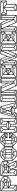

<svg xmlns="http://www.w3.org/2000/svg" viewBox="3248 -3888 640 7175"><g transform="rotate(-90 3567.5 -300.0)"><path d="M10 -599H30V0H10ZM227 -227H247V0H227ZM240 -20V0H14L15 -20ZM411 -238V-218H227V-238ZM409 -600V-580H10V-600ZM226 -446H245V-365H226ZM434 -459H453V-356H434ZM23 0 10 -13 122 -125 135 -112ZM234 0 125 -112 138 -125 247 -13ZM120 -110V-508L140 -505V-110ZM232 -432 125 -492 143 -505 244 -449ZM238 -212 134 -288 143 -308 251 -230ZM332 -498 396 -595 411 -585 354 -497ZM335 -505 355 -516 453 -459 443 -443ZM394 -584 409 -600 568 -501 555 -485ZM449 -444 438 -459 555 -499 565 -485ZM546 -501H568V-317H546ZM396 -234 557 -333 568 -317 411 -218ZM439 -370 560 -332V-313L429 -356ZM329 -310 348 -314 414 -237 404 -220ZM337 -313 446 -371 453 -356 349 -298ZM349 -315V-295H140V-315ZM357 -517V-497H124V-517ZM228 -378 248 -370 139 -297 128 -313ZM299 -375 318 -376 350 -317 336 -303ZM318 -381V-364H235V-381ZM303 -451 306 -432H227V-451ZM290 -437 343 -512 362 -508 314 -440ZM331 -421 350 -420V-395H331ZM345 -410 339 -428 436 -459 445 -445ZM345 -404 449 -368 441 -352 326 -390ZM300 -374 339 -404 353 -389 313 -361ZM295 -436 310 -450 352 -425 333 -416ZM125 -492 20 -575 36 -588 133 -514Z M583 0V-20H833V0ZM583 0V-600H603V0ZM813 0V-228H833V0ZM587 -600H607ZM596 0 583 -13 688 -114 701 -101ZM820 0 692 -101 704 -114 833 -13ZM684 -99V-515H704V-99ZM898 0 817 -227 835 -232 918 -7ZM899 0V-20H1145V0ZM1141 0 1019 -274 1039 -279 1162 0ZM1118 -327V-530H1138V-327ZM1034 -265 1024 -280 1128 -343 1138 -327ZM950 -301 940 -315 1005 -371 1016 -359ZM688 -301V-321H957V-301ZM587 -600H1025V-580H587ZM684 -520H946V-500H684ZM1009 -458 1001 -474 1123 -527 1130 -509ZM955 -507 939 -517 1014 -598 1027 -585ZM1130 -512 1012 -586 1025 -600 1138 -530ZM1004 -458 938 -508 947 -522 1012 -473ZM982 -101 914 -284 934 -292 1001 -110ZM895 -434 881 -446 942 -515 957 -502ZM819 -213 690 -297 703 -315 834 -228ZM830 -212 819 -228 949 -318 960 -304ZM997 -355 1001 -375 1128 -346 1124 -325ZM950 -302 958 -318 1037 -281 1029 -264ZM797 -450H895V-430H797ZM817 -450V-359H797V-450ZM687 -504 695 -519 814 -446 802 -431ZM797 -379H895V-359H797ZM1015 -473V-361H995V-473ZM923 -428V-382H903V-428ZM697 -309 689 -325 808 -378 815 -360ZM883 -373 908 -392 921 -378 895 -359ZM883 -436 895 -450 921 -429 903 -419ZM983 -126 997 -116 915 -9 898 -17ZM1134 -11 985 -104 998 -118 1145 -25ZM879 -366 891 -376 960 -314 949 -303ZM911 -413 905 -431 1003 -477 1013 -461ZM915 -394 1009 -372 1001 -354 906 -377ZM693 -497 593 -576 607 -588 706 -511Z M1302 0 1152 -150 1166 -164 1316 -14ZM1172 -147 1166 -164 1249 -186 1255 -169ZM1314 -9 1299 -18 1347 -107 1362 -98ZM1302 0V-18H1522V0ZM1347 -89 1242 -175 1256 -189 1361 -103ZM1152 -150V-460H1172V-150ZM1257 -171 1251 -187 1376 -202 1382 -186ZM1347 -89V-107H1477V-89ZM1357 -93 1344 -103 1394 -177 1407 -167ZM1510 -9 1462 -98 1477 -107 1525 -18ZM1242 -175V-435H1262V-175ZM1394 -159 1362 -190 1376 -204 1408 -173ZM1394 -159V-177H1430V-159ZM1467 -93 1417 -167 1430 -177 1480 -103ZM1430 -159 1416 -173 1448 -204 1462 -190ZM1249 -424 1166 -446 1172 -463 1255 -441ZM1477 -89 1463 -103 1568 -189 1582 -175ZM1362 -190V-405H1382V-190ZM1522 0 1508 -14 1658 -164 1672 -150ZM1567 -171 1442 -188 1448 -204 1573 -187ZM1376 -391 1256 -421 1262 -437 1382 -407ZM1442 -190V-405H1462V-190ZM1166 -446 1152 -460 1302 -600 1316 -586ZM1256 -421 1242 -435 1347 -526 1361 -512ZM1652 -147 1569 -169 1575 -186 1658 -164ZM1376 -391 1362 -405 1394 -436 1408 -422ZM1394 -418V-436H1430V-418ZM1394 -418 1342 -510 1357 -520 1409 -428ZM1448 -391 1416 -422 1430 -436 1462 -405ZM1562 -175V-435H1582V-175ZM1343 -509 1301 -580 1318 -586 1360 -515ZM1430 -418 1415 -428 1467 -520 1482 -510ZM1448 -391 1442 -407 1562 -437 1568 -421ZM1347 -508V-526H1477V-508ZM1652 -150V-460H1672V-150ZM1568 -421 1463 -512 1477 -526 1582 -435ZM1302 -582V-600H1522V-582ZM1481 -509 1464 -515 1506 -586 1523 -580ZM1575 -424 1569 -441 1652 -463 1658 -446ZM1658 -446 1508 -586 1522 -600 1672 -460Z M2040 0 2023 -13 2162 -151 2178 -137ZM1837 0 1682 -138 1697 -153 1852 -15ZM1699 -140 1693 -157 1776 -179 1782 -162ZM1837 0V-19H2040V0ZM1859 -6 1843 -15 1880 -92 1896 -83ZM1682 -138V-464H1703V-138ZM1881 -76 1767 -166 1782 -181 1894 -91ZM1780 -162 1774 -180 1905 -209 1911 -192ZM1881 -76V-95H2016V-76ZM1894 -81 1880 -92 1928 -180 1942 -169ZM1767 -166V-440H1789V-166ZM2030 -11 2000 -91 2017 -101 2047 -21ZM1923 -166 1888 -199 1904 -214 1938 -181ZM1922 -163V-182H1978V-163ZM1774 -427 1691 -442 1697 -459 1780 -444ZM2004 -83 1962 -165 1977 -176 2019 -94ZM1890 -199V-422H1911V-199ZM2016 -76 2001 -87 2076 -174 2091 -163ZM1982 -160 1967 -175 2008 -214 2023 -199ZM1902 -409 1774 -426 1780 -444 1909 -426ZM1999 -201V-279H2021V-201ZM1697 -449 1682 -464 1828 -600 1843 -585ZM1999 -259V-279H2178V-259ZM1783 -427 1768 -442 1868 -531 1881 -516ZM2079 -164 1998 -196 2004 -214 2085 -182ZM2085 -163 2007 -257 2021 -270 2099 -176ZM2091 -163 2077 -176 2155 -270 2169 -257ZM2157 -129 2081 -162 2087 -182 2163 -149ZM1905 -407 1890 -422 1921 -453 1936 -438ZM2157 -136V-279H2178V-136ZM1924 -435 1860 -521 1877 -533 1939 -446ZM1998 -343V-420H2020V-343ZM1921 -434V-453H1967V-434ZM1867 -512 1821 -587 1840 -594 1882 -525ZM2004 -404 1952 -438 1967 -453 2020 -420ZM1999 -343V-363H2179V-343ZM2022 -352 2006 -363 2081 -440 2097 -430ZM1866 -513V-533H2022V-513ZM1971 -439 1955 -450 2014 -525 2030 -514ZM2008 -409 2002 -425 2089 -447 2095 -431ZM1828 -581V-600H2042V-581ZM2159 -350 2080 -435 2095 -446 2174 -361ZM2079 -436 2015 -511 2024 -530 2095 -446ZM2023 -511 2005 -521 2035 -594 2053 -586ZM2093 -429 2086 -447 2153 -473 2160 -455ZM2158 -344V-465H2180V-344ZM2165 -449 2026 -584 2042 -600 2180 -464Z M2195 0V-20H2435V0ZM2208 0 2195 -13 2307 -105 2320 -92ZM2195 0V-600H2215V0ZM2422 0 2310 -92 2323 -105 2435 -13ZM2415 0V-228H2435V0ZM2305 -90V-510H2325V-90ZM2505 0V-228H2525V0ZM2425 -220 2305 -309 2320 -320 2438 -232ZM2505 0V-20H2745V0ZM2518 0 2505 -13 2617 -105 2630 -92ZM2425 -220V-240H2515V-220ZM2320 -298 2305 -309 2425 -400 2438 -385ZM2732 0 2620 -92 2633 -105 2745 -13ZM2307 -495 2195 -587 2208 -600 2320 -508ZM2325 -300V-320H2611V-300ZM2515 -220 2502 -234 2621 -322 2635 -311ZM2425 -380V-400H2515V-380ZM2200 -580V-600H2435V-580ZM2322 -495 2309 -508 2421 -600 2434 -587ZM2415 -390V-600H2435V-390ZM2620 -300 2502 -387 2515 -400 2635 -311ZM2615 -90V-510H2635V-90ZM2505 -390V-600H2525V-390ZM2725 0V-600H2745V0ZM2617 -495 2505 -587 2518 -600 2630 -508ZM2632 -495 2619 -508 2731 -600 2744 -587ZM2510 -580V-600H2745V-580Z M3322 0 3159 -595 3178 -600 3342 0ZM2778 -1 2764 -15 2847 -93 2862 -80ZM2763 0V-20H2937V0ZM2926 -1 2852 -80 2867 -93 2940 -15ZM2937 0 2918 -5 2942 -96 2961 -91ZM2946 -80 2871 -159 2886 -172 2960 -94ZM2949 -80V-100H3095V-80ZM2878 -158 2870 -176 2985 -218 2993 -200ZM2757 0 2921 -600 2940 -595 2777 0ZM3102 0 3078 -91 3097 -96 3121 -5ZM2882 -162V-182H3174V-162ZM2863 -80 2844 -85 2961 -520 2980 -515ZM3114 -1 3100 -15 3182 -112 3198 -99ZM3102 0V-20H3336V0ZM2985 -198V-218H3059V-198ZM3093 -80 3079 -94 3168 -184 3184 -171ZM2987 -200 2968 -206 3013 -348 3032 -343ZM3051 -201 3011 -338 3030 -343 3070 -207ZM3170 -158 3050 -200 3059 -218 3179 -176ZM3323 -2 3180 -108 3193 -124 3335 -18ZM3012 -332 2961 -506 2980 -511 3031 -338ZM3186 -94 3072 -515 3091 -520 3205 -99ZM2961 -501 2919 -588 2937 -597 2978 -511ZM3030 -335 3011 -341 3068 -513 3087 -508ZM2961 -500V-520H3091V-500ZM2921 -580V-600H3178V-580ZM3085 -501 3073 -517 3165 -596 3178 -581Z M3354 0V-20H3594V0ZM3367 0 3354 -13 3466 -105 3479 -92ZM3581 0 3469 -92 3482 -105 3594 -13ZM3354 0V-600H3374V0ZM3464 -90V-510H3484V-90ZM3574 0V-600H3594V0ZM3466 -495 3354 -587 3367 -600 3479 -508ZM3359 -580V-600H3594V-580ZM3481 -495 3468 -508 3580 -600 3593 -587Z M3614 0V-600H3634V0ZM3776 0V-399L3796 -367V0ZM4205 0V-600H4225V0ZM4114 -92V-549H4134V-77ZM4209 -18 4072 -108 4082 -123 4219 -34ZM3956 -20 3946 -36 4082 -123 4092 -108ZM3628 -9 3615 -22 3698 -103 3711 -90ZM3783 -11 3690 -88 3701 -102 3795 -25ZM3944 0V-20H4223V0ZM3943 0 3691 -581 3709 -589 3962 -8ZM3615 0V-20H3796V0ZM3614 -580V-600H3935V-580ZM3870 -538 3859 -553 3928 -597 3939 -582ZM4054 -281 3917 -593 3935 -600 4056 -318ZM4044 -85V-600H4064V-94ZM3689 -83V-582H3709V-83ZM4044 -580V-600H4225V-580ZM4124 -531 4114 -549 4213 -596 4222 -581ZM4046 -93 3852 -549 3870 -557 4065 -101ZM3861 -538 3662 -584 3673 -599 3872 -553ZM4130 -531 4045 -584 4054 -599 4140 -549Z M4258 0 4245 -13 4357 -102 4370 -89ZM4245 0V-600H4265V0ZM4355 -97V-521H4375V-97ZM4475 -223 4362 -307 4377 -320 4488 -237ZM4475 -225V-245H4605V-225ZM4376 -313 4361 -324 4475 -385 4488 -370ZM4357 -506 4250 -583 4263 -596 4370 -519ZM4375 -307V-327H4495V-307ZM4475 -365V-385H4605V-365ZM4595 -225 4475 -316 4490 -327 4608 -237ZM4492 -307 4475 -316 4595 -385 4608 -370ZM4595 -225V-385H4615V-225ZM4465 -160V-245H4485V-160ZM4255 0V-20H4695V0ZM4376 -95 4361 -106 4471 -180 4484 -165ZM4361 -87V-107H4585V-87ZM4471 -160V-180H4695V-160ZM4685 -10 4565 -96 4580 -107 4698 -22ZM4582 -87 4565 -96 4685 -180 4698 -165ZM4685 0V-180H4705V0ZM4255 -600H4695V-580H4255ZM4376 -515 4484 -435 4471 -420 4361 -504ZM4361 -523H4585V-503H4361ZM4465 -440H4695V-420H4465ZM4681 -593 4698 -580 4579 -506 4564 -520ZM4580 -520 4698 -442 4685 -427 4562 -511ZM4685 -600H4705V-420H4685ZM4465 -365V-440H4485V-365Z M5471 -7 5365 -100 5372 -120 5483 -23ZM5260 0V-20H5489V0ZM5269 -6 5263 -25 5371 -118 5378 -99ZM5469 0V-600H5489V0ZM5260 -2V-595H5280V-2ZM5361 -101V-524L5381 -523V-100ZM5141 -580V-600H5489V-580ZM5364 -505 5272 -580 5286 -592 5378 -517ZM5371 -500 5363 -516 5475 -598 5483 -582ZM5053 -98 5255 -595 5274 -588 5072 -92ZM5049 -93 5061 -109 5149 -22 5136 -8ZM5017 -1 5000 -8 5052 -102 5069 -93ZM5125 -6 5264 -349 5266 -300 5145 0ZM5001 0V-20H5145V0ZM5001 -1 4808 -472 4825 -478 5019 -7ZM5052 -81 4877 -511 4892 -524 5070 -87ZM5011 -218 5000 -245 5141 -600 5160 -593ZM4721 -580V-600H4957V-580ZM4720 0V-600H4741V0ZM4796 -80V-484H4817V-79ZM4876 0V-323L4895 -276V0ZM5043 -340 4937 -596 4957 -599 5053 -361ZM4743 -14 4731 -26 4803 -102 4815 -88ZM4878 -10 4801 -80 4812 -97 4889 -25ZM4722 0V-20H4895V0ZM4809 -466 4722 -582 4736 -598 4824 -478ZM4821 -459 4801 -467 4940 -593 4959 -585Z M5522 0 5509 -13 5621 -102 5634 -89ZM5509 0V-600H5529V0ZM5619 -97V-521H5639V-97ZM5739 -223 5626 -307 5641 -320 5752 -237ZM5739 -225V-245H5869V-225ZM5640 -313 5625 -324 5739 -385 5752 -370ZM5621 -506 5514 -583 5527 -596 5634 -519ZM5639 -307V-327H5759V-307ZM5739 -365V-385H5869V-365ZM5859 -225 5739 -316 5754 -327 5872 -237ZM5756 -307 5739 -316 5859 -385 5872 -370ZM5859 -225V-385H5879V-225ZM5729 -160V-245H5749V-160ZM5519 0V-20H5959V0ZM5640 -95 5625 -106 5735 -180 5748 -165ZM5625 -87V-107H5849V-87ZM5735 -160V-180H5959V-160ZM5949 -10 5829 -96 5844 -107 5962 -22ZM5846 -87 5829 -96 5949 -180 5962 -165ZM5949 0V-180H5969V0ZM5519 -600H5959V-580H5519ZM5640 -515 5748 -435 5735 -420 5625 -504ZM5625 -523H5849V-503H5625ZM5729 -440H5959V-420H5729ZM5945 -593 5962 -580 5843 -506 5828 -520ZM5844 -520 5962 -442 5949 -427 5826 -511ZM5949 -600H5969V-420H5949ZM5729 -365V-440H5749V-365Z M5984 0V-600H6004V0ZM6146 0V-399L6166 -367V0ZM6575 0V-600H6595V0ZM6484 -92V-549H6504V-77ZM6579 -18 6442 -108 6452 -123 6589 -34ZM6326 -20 6316 -36 6452 -123 6462 -108ZM5998 -9 5985 -22 6068 -103 6081 -90ZM6153 -11 6060 -88 6071 -102 6165 -25ZM6314 0V-20H6593V0ZM6313 0 6061 -581 6079 -589 6332 -8ZM5985 0V-20H6166V0ZM5984 -580V-600H6305V-580ZM6240 -538 6229 -553 6298 -597 6309 -582ZM6424 -281 6287 -593 6305 -600 6426 -318ZM6414 -85V-600H6434V-94ZM6059 -83V-582H6079V-83ZM6414 -580V-600H6595V-580ZM6494 -531 6484 -549 6583 -596 6592 -581ZM6416 -93 6222 -549 6240 -557 6435 -101ZM6231 -538 6032 -584 6043 -599 6242 -553ZM6500 -531 6415 -584 6424 -599 6510 -549Z M6763 0 6750 -13 6862 -125 6875 -112ZM6750 0V-20H6990V0ZM6750 0V-380H6770V0ZM6977 0 6865 -112 6878 -125 6990 -13ZM6611 -366V-386H6759V-366ZM6630 -372 6616 -384 6699 -493 6712 -479ZM6610 -366V-600H6630V-366ZM6860 -110V-481H6880V-110ZM6970 0V-380H6990V0ZM6699 -479 6616 -588 6630 -600 6712 -493ZM6763 -365 6750 -378 6862 -490 6875 -477ZM6976 -365 6864 -477 6877 -490 6989 -378ZM6698 -477V-497H7042V-477ZM6981 -366V-386H7129V-366ZM6611 -580V-600H7129V-580ZM7112 -372 7030 -479 7043 -493 7126 -384ZM7110 -366V-600H7130V-366ZM7043 -479 7030 -493 7112 -600 7126 -588Z"/></g></svg>

Font: Octagon Variable
Style: Regular
Weight: 400
Designer: Alexander Royter, Emma Schmalisch, Felix Willnauer, Friederike Temme, Greta Wachholz, Jason Tsiakas, Julia Baskal, Julia
Foundry: Type Design @ HAW Hamburg
Version: Version 1.000